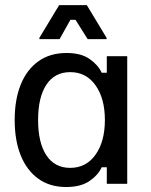

<svg xmlns="http://www.w3.org/2000/svg" viewBox="-20 -720 590 752"><path d="M239.2 12.5Q175 12.5 130 -20Q85 -52.5 61.2 -111.2Q37.5 -170 37.5 -250Q37.5 -330 61.2 -388.8Q85 -447.5 130.4 -480Q175.8 -512.5 240.8 -512.5Q297.5 -512.5 331.2 -488.8Q365 -465 378.3 -435H398.3V-500H478.3V0H398.3V-65H378.3Q365 -35 330.8 -11.2Q296.7 12.5 239.2 12.5ZM255 -62.5Q317.5 -62.5 354.2 -114.2Q390.8 -165.8 390.8 -250Q390.8 -334.2 354.2 -385.8Q317.5 -437.5 255 -437.5Q194.2 -437.5 161.7 -388.3Q129.2 -339.2 129.2 -250Q129.2 -160.8 161.7 -111.7Q194.2 -62.5 255 -62.5ZM213.3 -566.7H134.2V-571.7L211.7 -700H320L397.5 -571.7V-566.7H323.3L275.8 -642.5H255.8Z"/></svg>

Font: Familjen Grotesk Variable
Style: Regular
Weight: 400
Designer: Anders Wikstroem, Jonas Baeckman, Matilda Gysing, Kristian Moeller
Foundry: Familjen STHLM AB
Version: Version 2.000